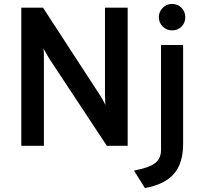

<svg xmlns="http://www.w3.org/2000/svg" viewBox="-20 -739 1028 973"><path d="M88 0V-700H198L485 -259Q491.5 -249 499.8 -234.8Q508 -220.5 514 -207Q513.5 -219 512.8 -234Q512 -249 512 -259V-700H627V0H521.5L229 -443Q223 -453 214.8 -467.5Q206.5 -482 200 -494Q202 -482 202.2 -468.2Q202.5 -454.5 202.5 -443V0ZM714.5 214 659 125.5Q735.5 111 765.8 87.8Q796 64.5 796 21V-511H908V-10Q908 88.5 861.2 142.2Q814.5 196 714.5 214ZM852 -585Q824.5 -585 804.8 -604.5Q785 -624 785 -651.5Q785 -679.5 804.5 -699.2Q824 -719 852 -719Q880.5 -719 899.8 -699.5Q919 -680 919 -651.5Q919 -623.5 899.8 -604.2Q880.5 -585 852 -585Z"/></svg>

Font: Overpass SemiBold
Style: Regular
Weight: 600
Designer: Delve Withrington, Dave Bailey, Thomas Jockin
Foundry: Delve Fonts LLC
Version: Version 4.000